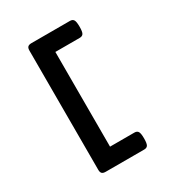

<svg xmlns="http://www.w3.org/2000/svg" viewBox="-195 -792 991 1076"><g transform="rotate(-30 300.0 -253.5)"><path d="M452.1 107.9Q452.1 140.1 445.3 151.4Q438.5 162.6 421.4 162.6H172.4Q155.8 162.6 148.7 155.5Q141.6 148.4 141.6 131.8V-639.2Q141.6 -655.8 148.7 -662.8Q155.8 -669.9 172.4 -669.9H421.4Q438.5 -669.9 445.3 -658.4Q452.1 -647 452.1 -614.7Q452.1 -582.5 445.3 -571.3Q438.5 -560.1 421.4 -560.1H263.7V52.7H421.4Q438.5 52.7 445.3 64.2Q452.1 75.7 452.1 107.9Z"/></g></svg>

Font: Courier Prime
Style: Bold
Weight: 700
Designer: Alan Dague-Greene, Quote-Unquote Apps
Foundry: Quote-Unquote Apps
Version: Version 3.018